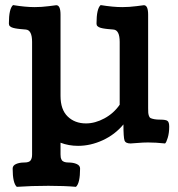

<svg xmlns="http://www.w3.org/2000/svg" viewBox="-20 -555 695 748"><path d="M557.1 -497.6V-133.3Q557.1 -120.6 557.6 -115.2Q558.1 -109.9 560.3 -103.3Q562.5 -96.7 567.6 -94.5Q572.8 -92.3 581.5 -90.6Q590.3 -88.9 605 -88.9Q627 -88.9 633.1 -83.5Q639.2 -78.1 639.2 -61.5Q639.2 -37.1 633.5 -18.3Q627.9 0.5 623 3.9Q587.4 0 557.1 0Q537.1 0 515.4 2Q493.7 3.9 488.8 3.9Q469.2 3.9 465.1 -7.8Q460.9 -19.5 460.9 -70.3Q428.2 -30.8 380.6 -8.8Q333 13.2 284.2 13.2Q247.6 13.2 215.8 1V46.4Q215.8 53.7 216.6 57.9Q217.3 62 220 67.4Q222.7 72.8 229.5 75.4Q236.3 78.1 247.1 78.1Q265.6 78.1 278.8 84Q292 89.8 292 101.6Q292 158.7 275.9 172.9Q231.9 168.9 168.5 168.9Q102.5 168.9 45.4 172.9Q29.3 158.2 29.3 101.6Q29.3 89.8 42.5 84Q55.7 78.1 74.2 78.1Q93.3 78.1 99.1 70.1Q105 62 105 47.4V-391.6Q105 -438 80.6 -439.9Q76.7 -440.4 69.6 -440.9Q62.5 -441.4 58.3 -441.9Q54.2 -442.4 48.3 -443.1Q42.5 -443.8 39.1 -444.6Q35.6 -445.3 31 -446.5Q26.4 -447.8 23.9 -449.2Q21.5 -450.7 19 -452.6Q16.6 -454.6 15.6 -457.3Q14.6 -460 14.6 -463.4Q14.6 -521 30.8 -535.2Q79.1 -527.3 115.2 -527.3Q142.1 -527.3 170.2 -531Q198.2 -534.7 199.2 -534.7Q215.8 -534.7 215.8 -497.6V-181.6Q215.8 -127.9 243.7 -101.1Q271.5 -74.2 314.9 -74.2Q350.6 -74.2 386.7 -93.8Q422.9 -113.3 446.3 -147V-391.6Q446.3 -438 421.9 -439.9Q418 -440.4 410.9 -440.9Q403.8 -441.4 399.7 -441.9Q395.5 -442.4 389.6 -443.1Q383.8 -443.8 380.4 -444.6Q377 -445.3 372.3 -446.5Q367.7 -447.8 365.2 -449.2Q362.8 -450.7 360.4 -452.6Q357.9 -454.6 356.9 -457.3Q356 -460 356 -463.4Q356 -521 372.1 -535.2Q420.4 -527.3 456.5 -527.3Q483.4 -527.3 511.5 -531Q539.6 -534.7 540.5 -534.7Q557.1 -534.7 557.1 -497.6Z"/></svg>

Font: Coustard
Style: Regular
Weight: 400
Foundry: vernon adams
Version: Version 1.000